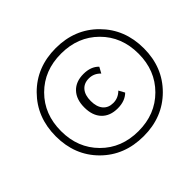

<svg xmlns="http://www.w3.org/2000/svg" viewBox="-194 -1018 1317 1317"><g transform="rotate(-45 464.0 -360.0)"><path d="M509.8 -193.4Q435.5 -193.4 393.6 -237.3Q351.6 -281.2 351.6 -360.4Q351.6 -438.5 393.6 -482.9Q435.5 -527.3 509.8 -527.3Q582 -527.3 622.1 -485.4L598.6 -442.4Q563.5 -479.5 514.6 -479.5Q466.8 -479.5 440.4 -448.2Q414.1 -417 414.1 -360.4Q414.1 -303.7 440.4 -272.5Q466.8 -241.2 514.6 -241.2Q562.5 -241.2 598.6 -277.3L622.1 -234.4Q581.1 -193.4 509.8 -193.4ZM501 -787.1Q685.5 -787.1 806.6 -665Q927.7 -543 927.7 -358.4Q927.7 -174.8 806.6 -53.7Q685.5 67.4 501 67.4Q314.5 67.4 193.8 -53.2Q73.2 -173.8 73.2 -358.4Q73.2 -543 194.3 -665Q315.4 -787.1 501 -787.1ZM124 -358.4Q124 -195.3 230 -88.9Q335.9 17.6 500 17.6Q663.1 17.6 769.5 -88.9Q876 -195.3 876 -358.4Q876 -522.5 769.5 -628.4Q663.1 -734.4 500 -734.4Q335.9 -734.4 230 -628.4Q124 -522.5 124 -358.4Z"/></g></svg>

Font: Min Sans Light
Style: Regular
Weight: 300
Designer: Jinseong-Kim, NotoSansCJK, Nunito
Foundry: Jinseong-Kim
Version: Version 1.400;Glyphs 3.1.2 (3151)